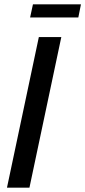

<svg xmlns="http://www.w3.org/2000/svg" viewBox="-20 -860 391 880"><path d="M158 -690H261L115 0H12ZM131 -840H351L339 -780H118Z"/></svg>

Font: Decalotype Medium Italic
Style: Regular
Weight: 500
Italic angle: -12°
Designer: Alfredo Marco Pradil
Foundry: Alfredo Marco Pradil
Version: Version 1.0